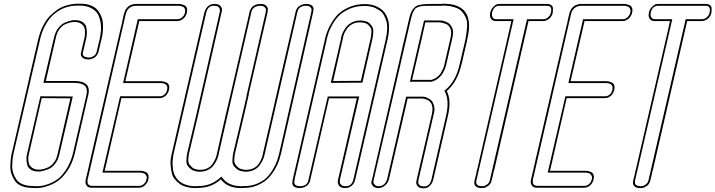

<svg xmlns="http://www.w3.org/2000/svg" viewBox="-20 -815 3841 1031"><path d="M358 -287 204 -288 136 9Q135 13 133.5 18.5Q132 24 132 39Q132 54 136 65.5Q140 77 153.5 86.5Q167 96 189 96H190Q198 96 208 94Q218 92 235.5 85Q253 78 268 59.5Q283 41 289 13ZM416 -536Q418 -546 419 -550L433 -609Q434 -613 435 -618.5Q436 -624 436.5 -639.5Q437 -655 433 -666.5Q429 -678 415.5 -687.5Q402 -697 380 -697H379Q371 -697 360.5 -695Q350 -693 332.5 -686Q315 -679 300.5 -660Q286 -641 280 -613L230 -397L226 -380H354H376H378H380Q472 -380 454 -304L453 -301L383 3Q383 5 382 9Q381 13 379.5 16Q378 19 378 22H379V23H378Q365 68 342.5 101Q320 134 297.5 151.5Q275 169 248 179.5Q221 190 203.5 192.5Q186 195 170 195L155 194Q121 194 96.5 184Q72 174 60 156Q48 138 41.5 119Q35 100 35.5 77.5Q36 55 37.5 40.5Q39 26 42 12L45 1L136 -392V-393L185 -603Q195 -645 212 -678Q229 -711 249.5 -731Q270 -751 290.5 -764.5Q311 -778 333 -784.5Q355 -791 370 -793Q385 -795 399 -795H412Q446 -795 470.5 -784.5Q495 -774 507.5 -756.5Q520 -739 526.5 -720Q533 -701 533 -678.5Q533 -656 531.5 -641Q530 -626 527 -613L524 -601L509 -537Q506 -526 499.5 -517.5Q493 -509 486 -505Q479 -501 472 -499Q465 -497 460 -496H456Q432 -496 422.5 -506Q413 -516 414 -526ZM371 -297 299 13Q292 44 275.5 65Q259 86 239 93.5Q219 101 207.5 103.5Q196 106 188 106H187Q159 106 143.5 94.5Q128 83 125 65Q122 47 122 35.5Q122 24 125 13Q126 10 126 9L197 -298ZM426 -536V-535Q425 -533 424.5 -531.5Q424 -530 424.5 -524.5Q425 -519 428 -515.5Q431 -512 438.5 -509Q446 -506 458 -506Q462 -506 468 -507Q474 -508 485 -516Q496 -524 499 -537L517 -613Q520 -629 522 -647.5Q524 -666 520.5 -691.5Q517 -717 506.5 -737Q496 -757 470.5 -771Q445 -785 407 -785H396Q385 -785 373.5 -784Q362 -783 344.5 -778.5Q327 -774 311.5 -766.5Q296 -759 277.5 -745Q259 -731 244.5 -712.5Q230 -694 216.5 -666Q203 -638 195 -603L146 -393Q146 -392 146 -392L52 12Q49 26 47.5 40Q46 54 45.5 75Q45 96 51 114Q57 132 68 148.5Q79 165 102 174.5Q125 184 158 184H159Q164 185 172 185Q188 185 204 183Q220 181 245.5 171Q271 161 292 145Q313 129 334 97Q355 65 368 23V22Q369 18 371 11.5Q373 5 373 3L444 -304Q452 -338 436 -354Q420 -370 377 -370H213L270 -613Q277 -644 293.5 -665Q310 -686 329.5 -694Q349 -702 361 -704.5Q373 -707 381 -707H382Q409 -707 425 -695.5Q441 -684 444 -666Q447 -648 446.5 -636Q446 -624 444 -613Q443 -610 443 -609Z M887 -331Q887 -330 886.5 -328.5Q886 -327 884 -322.5Q882 -318 880 -314Q878 -310 873.5 -305Q869 -300 864 -296.5Q859 -293 852 -290.5Q845 -288 836 -288H802H793H643H632L545 91L542 102H549H685H690H697H732H734Q740 102 747 103.5Q754 105 763 109Q772 113 776 123.5Q780 134 776 150Q776 152 775 155Q774 158 770 165Q766 172 760.5 178Q755 184 746 188.5Q737 193 725 193H691H682H532H518H506H479H478H475H471Q454 193 446 182.5Q438 172 439 161L440 150L441 148L443 138L448 117L453 96L454 91L463 51L625 -650L635 -691L636 -696Q636 -697 636.5 -699.5Q637 -702 637 -703Q639 -710 645 -738Q658 -794 714 -794H734H756H892H897H904H939H941Q947 -794 953.5 -792.5Q960 -791 969.5 -787Q979 -783 983 -772.5Q987 -762 983 -746Q983 -744 982 -741Q981 -738 977 -730.5Q973 -723 967.5 -717.5Q962 -712 952.5 -707Q943 -702 932 -702H898H889H739H728L653 -379H660H796H801H808H843H845Q852 -379 858.5 -377.5Q865 -376 874 -372Q883 -368 887 -357.5Q891 -347 887 -331ZM734 -794H756ZM877 -331Q880 -344 877 -352Q874 -360 867 -363.5Q860 -367 854.5 -368Q849 -369 843 -369H641L720 -712H934Q947 -712 957 -721Q967 -730 969.5 -736Q972 -742 973 -746Q976 -758 973 -766.5Q970 -775 962.5 -778.5Q955 -782 950 -783Q945 -784 939 -784H713Q666 -784 655 -738L453 139L452 140L451 146V147L450 150Q450 151 450 152Q450 153 450 156.5Q450 160 450 163.5Q450 167 451.5 170.5Q453 174 455.5 176.5Q458 179 463 181Q468 183 474 183H728Q741 183 751 174Q761 165 763 159.5Q765 154 766 150Q770 139 767 132Q764 125 760.5 121Q757 117 750.5 115Q744 113 740 112.5Q736 112 732 112H530L625 -298H839Q852 -298 861.5 -306.5Q871 -315 873.5 -321Q876 -327 877 -331ZM732 -784H754Z M1379 -794H1380Q1401 -794 1410.5 -783Q1420 -772 1418 -761L1417 -750L1316 -312H1317L1290 -194L1241 13Q1238 33 1238 47Q1238 61 1246 70.5Q1254 80 1260.5 85.5Q1267 91 1277 93.5Q1287 96 1292 96.5Q1297 97 1302 97H1303Q1320 97 1335 91Q1350 85 1359 76.5Q1368 68 1374.5 56.5Q1381 45 1384.5 36.5Q1388 28 1390 19L1392 9L1439 -194L1473 -343L1567 -750Q1567 -752 1568 -755Q1569 -758 1572.5 -765.5Q1576 -773 1582 -778.5Q1588 -784 1599.5 -789Q1611 -794 1626 -794H1627Q1632 -794 1637 -793Q1642 -792 1650 -788.5Q1658 -785 1661.5 -776Q1665 -767 1662 -753L1660 -743L1491 1Q1490 6 1488 13Q1484 30 1478 48.5Q1472 67 1456 94.5Q1440 122 1420 142.5Q1400 163 1366 178.5Q1332 194 1291 194Q1285 195 1276 195Q1201 195 1166 148Q1115 194 1043 194Q1037 195 1028 195Q1017 195 1005.5 193.5Q994 192 977 187.5Q960 183 948 174.5Q936 166 922.5 152Q909 138 903.5 118Q898 98 896 69.5Q894 41 904 3L1077 -746Q1081 -761 1088 -771.5Q1095 -782 1103.5 -786.5Q1112 -791 1118 -792.5Q1124 -794 1129 -794H1132Q1154 -794 1163.5 -783Q1173 -772 1172 -761L1170 -750L1070 -312L1043 -194L994 13Q991 33 991 47Q991 61 999 70.5Q1007 80 1013.5 85.5Q1020 91 1030 93.5Q1040 96 1045 96.5Q1050 97 1055 97H1056Q1077 97 1094 88.5Q1111 80 1120.5 66Q1130 52 1135 41Q1140 30 1143 19L1145 9L1191 -194L1226 -343L1320 -750Q1320 -752 1320.5 -754.5Q1321 -757 1324.5 -763.5Q1328 -770 1332.5 -775.5Q1337 -781 1346.5 -786.5Q1356 -792 1369 -793Q1375 -794 1379 -794ZM1377 -784Q1374 -784 1368 -783Q1352 -781 1343 -772.5Q1334 -764 1332.5 -759.5Q1331 -755 1330 -751L1199 -184Q1192 -152 1177 -87.5Q1162 -23 1155 9L1153 19Q1150 31 1144.5 43.5Q1139 56 1128 71.5Q1117 87 1097.5 97Q1078 107 1053 107H1052Q1048 107 1042 106.5Q1036 106 1025 103Q1014 100 1006 94Q998 88 989.5 77.5Q981 67 981 51Q981 35 984 13L1033 -194L1060 -312L1160 -750Q1161 -752 1161 -754.5Q1161 -757 1160.5 -763Q1160 -769 1157.5 -773Q1155 -777 1148 -780.5Q1141 -784 1130 -784H1127Q1096 -784 1087 -746L914 3Q906 38 906.5 66Q907 94 913 112.5Q919 131 930.5 145Q942 159 954.5 166.5Q967 174 982.5 178.5Q998 183 1008.5 184Q1019 185 1030 185L1044 184H1045H1046Q1112 184 1160 141L1169 133L1175 141Q1207 185 1278 185L1292 184H1293H1294Q1332 184 1363.5 170Q1395 156 1414 136.5Q1433 117 1447.5 91Q1462 65 1468 47.5Q1474 30 1478 13L1481 1L1650 -743L1652 -753Q1655 -762 1652.5 -767.5Q1650 -773 1647 -776.5Q1644 -780 1639 -781.5Q1634 -783 1631 -783.5Q1628 -784 1625 -784H1624Q1585 -784 1578 -753L1577 -751L1400 19Q1397 31 1391.5 43.5Q1386 56 1375 71.5Q1364 87 1344.5 97Q1325 107 1300 107H1299Q1295 107 1289 106.5Q1283 106 1272 103Q1261 100 1253 94Q1245 88 1236.5 77.5Q1228 67 1228 51Q1228 35 1231 13L1280 -194L1305 -302H1304L1407 -750Q1406 -752 1408 -759.5Q1410 -767 1402 -775.5Q1394 -784 1378 -784Z M1918 -381 1971 -612Q1974 -632 1974.5 -646Q1975 -660 1968 -669Q1961 -678 1955 -683.5Q1949 -689 1939 -691.5Q1929 -694 1924 -694.5Q1919 -695 1914 -695H1912Q1889 -695 1871.5 -685.5Q1854 -676 1844 -661.5Q1834 -647 1829 -636Q1824 -625 1822 -614L1821 -608L1769 -380ZM1937 -793H1941Q1947 -793 1953.5 -792.5Q1960 -792 1971.5 -790Q1983 -788 1993.5 -784Q2004 -780 2016 -773Q2028 -766 2037.5 -756.5Q2047 -747 2054.5 -732.5Q2062 -718 2066 -700Q2070 -682 2069 -656.5Q2068 -631 2061 -602L1888 147Q1885 162 1877.5 172.5Q1870 183 1861.5 187.5Q1853 192 1847 193.5Q1841 195 1836 195H1834Q1812 195 1802.5 184Q1793 173 1794 162L1795 151L1896 -287H1747L1646 151Q1646 153 1645.5 156Q1645 159 1641 166.5Q1637 174 1631 179.5Q1625 185 1613.5 190Q1602 195 1587 195H1586Q1582 195 1576.5 194Q1571 193 1563 189.5Q1555 186 1551.5 177Q1548 168 1551 154L1553 144L1724 -600Q1724 -602 1725 -607Q1729 -623 1735 -640.5Q1741 -658 1757.5 -687.5Q1774 -717 1795.5 -738.5Q1817 -760 1854.5 -776.5Q1892 -793 1937 -793ZM1926 -371 1756 -370 1811 -606Q1811 -610 1812 -614Q1814 -625 1819.5 -637.5Q1825 -650 1836.5 -666.5Q1848 -683 1868.5 -694Q1889 -705 1915 -705H1917Q1922 -705 1928 -704Q1934 -703 1944.5 -700.5Q1955 -698 1962 -692Q1969 -686 1976.5 -675.5Q1984 -665 1984.5 -649.5Q1985 -634 1981 -612ZM1935 -783Q1892 -783 1857 -767.5Q1822 -752 1801.5 -732Q1781 -712 1765.5 -684Q1750 -656 1744.5 -639.5Q1739 -623 1735 -607L1734 -600L1563 143L1562 154H1561Q1559 164 1561.5 171Q1564 178 1570 180.5Q1576 183 1580.5 184Q1585 185 1588 185H1589Q1629 185 1636 154V152L1740 -297H1909L1805 151Q1806 153 1804.5 160.5Q1803 168 1811 176.5Q1819 185 1836 185H1838Q1869 185 1878 147L2051 -602Q2058 -633 2059 -659.5Q2060 -686 2054 -704Q2048 -722 2040 -736Q2032 -750 2019.5 -758Q2007 -766 1996 -771.5Q1985 -777 1972.5 -779.5Q1960 -782 1953 -782.5Q1946 -783 1939 -783Z M2297 -386Q2314 -391 2327.5 -401.5Q2341 -412 2348.5 -425.5Q2356 -439 2360 -448.5Q2364 -458 2366 -467L2367 -472L2399 -611Q2402 -623 2402 -628Q2402 -630 2402.5 -634Q2403 -638 2403 -640Q2402 -658 2393.5 -670.5Q2385 -683 2372.5 -687.5Q2360 -692 2352.5 -693.5Q2345 -695 2338 -695H2337H2264L2246 -614L2193 -386H2251ZM2349 -794Q2351 -794 2355 -794.5Q2359 -795 2361 -795Q2534 -795 2490 -608L2489 -602V-601V-602V-601L2461 -480Q2460 -476 2458 -469Q2437 -376 2379 -326Q2405 -277 2385 -192L2307 148Q2302 168 2291 179.5Q2280 191 2271.5 193.5Q2263 196 2256 196H2254Q2232 196 2223 185Q2214 174 2215 163L2217 152L2299 -202Q2316 -277 2249 -286H2169L2069 146Q2066 156 2061 165.5Q2056 175 2042 185Q2028 195 2010 195Q2008 195 2005.5 194.5Q2003 194 1995.5 192Q1988 190 1984 185.5Q1980 181 1976 173.5Q1972 166 1976 154L1979 144L2054 -182L2118 -460L2121 -472L2118 -460L2121 -472L2142 -565Q2143 -566 2164 -659Q2165 -661 2165 -663L2177 -715Q2182 -735 2187 -747.5Q2192 -760 2200.5 -769.5Q2209 -779 2217 -783.5Q2225 -788 2243 -790.5Q2261 -793 2276.5 -793.5Q2292 -794 2324 -794ZM2298 -376H2296H2181L2257 -705H2341Q2346 -705 2352 -704.5Q2358 -704 2369.5 -700Q2381 -696 2389.5 -690Q2398 -684 2405 -671.5Q2412 -659 2413 -643Q2413 -639 2412.5 -635Q2412 -631 2412 -630Q2412 -624 2409 -611L2376 -467Q2374 -458 2370 -447.5Q2366 -437 2357.5 -422Q2349 -407 2333.5 -394.5Q2318 -382 2298 -376ZM2347 -784H2322Q2320 -784 2316 -784Q2292 -784 2281.5 -784Q2271 -784 2255.5 -783Q2240 -782 2234.5 -780.5Q2229 -779 2220 -775Q2211 -771 2208.5 -767Q2206 -763 2201 -755Q2196 -747 2193.5 -738Q2191 -729 2187 -715L2128 -460L2131 -472L1986 154Q1983 167 1990.5 175Q1998 183 2003.5 184Q2009 185 2012 185Q2047 185 2059 146L2161 -296H2252H2253Q2261 -295 2269 -292Q2277 -289 2287.5 -282.5Q2298 -276 2303.5 -266Q2309 -256 2312 -240Q2315 -224 2309 -202L2227 152Q2228 154 2226 161.5Q2224 169 2231.5 177.5Q2239 186 2256 186H2258Q2288 186 2297 148L2375 -192Q2394 -274 2370 -320L2366 -327L2373 -333Q2428 -380 2448 -469L2479 -602V-601L2480 -608Q2487 -646 2488.5 -674Q2490 -702 2480.5 -722Q2471 -742 2459.5 -754Q2448 -766 2429.5 -773Q2411 -780 2394.5 -782.5Q2378 -785 2358 -785Q2358 -785 2354 -784.5Q2350 -784 2347 -784Z M2917 -794H2919Q2924 -794 2928.5 -793Q2933 -792 2940.5 -787Q2948 -782 2949 -772.5Q2950 -763 2948 -746Q2948 -744 2947 -741Q2946 -738 2942 -730.5Q2938 -723 2932.5 -717.5Q2927 -712 2917.5 -707Q2908 -702 2897 -702H2862H2818L2635 93L2631 107Q2626 132 2620 154Q2616 172 2603 182Q2590 192 2578 194L2567 195Q2544 195 2534.5 185Q2525 175 2527 165L2528 155L2537 119L2541 98L2543 93L2552 53L2714 -649L2723 -690L2724 -694L2726 -702H2704H2690H2643Q2625 -702 2617.5 -713Q2610 -724 2611 -735L2612 -746Q2617 -766 2629 -778Q2641 -790 2649 -792Q2657 -794 2663 -794H2665H2696H2699H2720H2857H2862H2883ZM2699 -794H2720ZM2661 -784Q2631 -784 2622 -746Q2622 -745 2622 -743Q2622 -741 2621.5 -736.5Q2621 -732 2622.5 -728.5Q2624 -725 2626 -721Q2628 -717 2633 -714.5Q2638 -712 2645 -712H2738L2538 155V156Q2537 158 2537 160Q2537 162 2537.5 167Q2538 172 2540.5 175.5Q2543 179 2550.5 182Q2558 185 2569 185Q2573 185 2579 184Q2585 183 2596 175Q2607 167 2610 154L2810 -712H2899Q2912 -712 2922 -721Q2932 -730 2934.5 -736Q2937 -742 2938 -746Q2947 -784 2917 -784ZM2697 -784H2718Z M3278 -331Q3278 -330 3277.5 -328.5Q3277 -327 3275 -322.5Q3273 -318 3271 -314Q3269 -310 3264.5 -305Q3260 -300 3255 -296.5Q3250 -293 3243 -290.5Q3236 -288 3227 -288H3193H3184H3034H3023L2936 91L2933 102H2940H3076H3081H3088H3123H3125Q3131 102 3138 103.5Q3145 105 3154 109Q3163 113 3167 123.5Q3171 134 3167 150Q3167 152 3166 155Q3165 158 3161 165Q3157 172 3151.5 178Q3146 184 3137 188.5Q3128 193 3116 193H3082H3073H2923H2909H2897H2870H2869H2866H2862Q2845 193 2837 182.5Q2829 172 2830 161L2831 150L2832 148L2834 138L2839 117L2844 96L2845 91L2854 51L3016 -650L3026 -691L3027 -696Q3027 -697 3027.5 -699.5Q3028 -702 3028 -703Q3030 -710 3036 -738Q3049 -794 3105 -794H3125H3147H3283H3288H3295H3330H3332Q3338 -794 3344.5 -792.5Q3351 -791 3360.5 -787Q3370 -783 3374 -772.5Q3378 -762 3374 -746Q3374 -744 3373 -741Q3372 -738 3368 -730.5Q3364 -723 3358.5 -717.5Q3353 -712 3343.5 -707Q3334 -702 3323 -702H3289H3280H3130H3119L3044 -379H3051H3187H3192H3199H3234H3236Q3243 -379 3249.5 -377.5Q3256 -376 3265 -372Q3274 -368 3278 -357.5Q3282 -347 3278 -331ZM3125 -794H3147ZM3268 -331Q3271 -344 3268 -352Q3265 -360 3258 -363.5Q3251 -367 3245.5 -368Q3240 -369 3234 -369H3032L3111 -712H3325Q3338 -712 3348 -721Q3358 -730 3360.5 -736Q3363 -742 3364 -746Q3367 -758 3364 -766.5Q3361 -775 3353.5 -778.5Q3346 -782 3341 -783Q3336 -784 3330 -784H3104Q3057 -784 3046 -738L2844 139L2843 140L2842 146V147L2841 150Q2841 151 2841 152Q2841 153 2841 156.5Q2841 160 2841 163.5Q2841 167 2842.5 170.5Q2844 174 2846.5 176.5Q2849 179 2854 181Q2859 183 2865 183H3119Q3132 183 3142 174Q3152 165 3154 159.5Q3156 154 3157 150Q3161 139 3158 132Q3155 125 3151.5 121Q3148 117 3141.5 115Q3135 113 3131 112.5Q3127 112 3123 112H2921L3016 -298H3230Q3243 -298 3252.5 -306.5Q3262 -315 3264.5 -321Q3267 -327 3268 -331ZM3123 -784H3145Z M3769 -794H3771Q3776 -794 3780.5 -793Q3785 -792 3792.5 -787Q3800 -782 3801 -772.5Q3802 -763 3800 -746Q3800 -744 3799 -741Q3798 -738 3794 -730.5Q3790 -723 3784.5 -717.5Q3779 -712 3769.5 -707Q3760 -702 3749 -702H3714H3670L3487 93L3483 107Q3478 132 3472 154Q3468 172 3455 182Q3442 192 3430 194L3419 195Q3396 195 3386.5 185Q3377 175 3379 165L3380 155L3389 119L3393 98L3395 93L3404 53L3566 -649L3575 -690L3576 -694L3578 -702H3556H3542H3495Q3477 -702 3469.5 -713Q3462 -724 3463 -735L3464 -746Q3469 -766 3481 -778Q3493 -790 3501 -792Q3509 -794 3515 -794H3517H3548H3551H3572H3709H3714H3735ZM3551 -794H3572ZM3513 -784Q3483 -784 3474 -746Q3474 -745 3474 -743Q3474 -741 3473.5 -736.5Q3473 -732 3474.5 -728.5Q3476 -725 3478 -721Q3480 -717 3485 -714.5Q3490 -712 3497 -712H3590L3390 155V156Q3389 158 3389 160Q3389 162 3389.5 167Q3390 172 3392.5 175.5Q3395 179 3402.5 182Q3410 185 3421 185Q3425 185 3431 184Q3437 183 3448 175Q3459 167 3462 154L3662 -712H3751Q3764 -712 3774 -721Q3784 -730 3786.5 -736Q3789 -742 3790 -746Q3799 -784 3769 -784ZM3549 -784H3570Z"/></svg>

Font: Soda Fountain
Style: OutlineOblique
Weight: 400
Version: Version 1.0